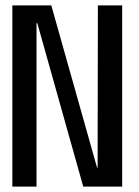

<svg xmlns="http://www.w3.org/2000/svg" viewBox="-20 -695 516 715"><path d="M26 0H116V-608.5H119L290 0H435V-675H344.5L343.5 -70.5H341.5L171 -675H26Z"/></svg>

Font: Anybody Condensed
Style: Regular
Weight: 400
Width: 3
Designer: Tyler Finck
Foundry: Etcetera Type Company
Version: Version 1.113;gftools[0.9.25]